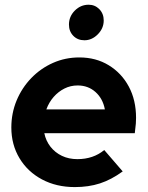

<svg xmlns="http://www.w3.org/2000/svg" viewBox="-20 -770 618 801"><path d="M292.2 10.5Q215.3 10.5 155.4 -21.4Q95.4 -53.3 61.4 -109.8Q27.3 -166.4 27.3 -238.2Q27.3 -297.7 49.3 -350.8Q71.4 -403.8 110.5 -444.3Q149.7 -484.8 201 -507.6Q252.3 -530.4 310.9 -530.4Q380.3 -530.4 433.6 -497.8Q487 -465.3 517.3 -408.9Q547.6 -352.4 547.6 -278.3Q547.6 -267.6 546.7 -254.2Q545.8 -240.8 542.3 -214.3H164.9Q171.3 -182.6 190.4 -158.1Q209.6 -133.6 238.3 -119.8Q267 -106.1 302.8 -106.1Q369.2 -106.1 414.9 -144.1L491.9 -54.9Q444 -20.1 396.8 -4.8Q349.6 10.5 292.2 10.5ZM173.4 -313.7H417.5Q409 -358.8 378.3 -386.2Q347.6 -413.5 303.9 -413.5Q274.1 -413.5 248.7 -400.6Q223.2 -387.7 203.8 -365.6Q184.4 -343.4 173.4 -313.7ZM332.2 -602Q303.9 -602 285.8 -620.6Q267.7 -639.1 267.7 -667.4Q267.7 -701.3 292.1 -725.8Q316.4 -750.3 349.9 -750.3Q376.2 -750.3 394.5 -731.6Q412.7 -712.9 412.7 -684.7Q412.7 -651.8 388.1 -626.9Q363.5 -602 332.2 -602Z"/></svg>

Font: Red Hat Display VF
Style: Italic
Weight: 300
Italic angle: -12°
Designer: Pentagram, MCKL
Foundry: Pentagram, MCKL
Version: Version 1.010